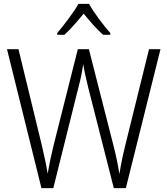

<svg xmlns="http://www.w3.org/2000/svg" viewBox="-20 -967 860 987"><path d="M438 -947H383C359 -903 308 -837 274 -797V-788H311C343 -817 380 -860 410 -897C441 -859 477 -817 510 -788H547V-797C515 -833 462 -902 438 -947ZM805 -714H746L624 -220C611 -167 601 -120 594 -72C586 -121 577 -166 563 -220L437 -714H380L256 -222C244 -174 233 -121 225 -74C219 -113 209 -161 195 -220L75 -714H16L193 0H254L385 -525C396 -566 403 -604 408 -637C414 -599 423 -560 433 -519L565 0H627Z"/></svg>

Font: Noto Sans Gujarati SemiCondensed Light
Style: Regular
Weight: 300
Width: 4
Designer: Jelle Bosma - Monotype Design Team, Universal Thirst
Foundry: Monotype Imaging Inc.
Version: Version 2.106